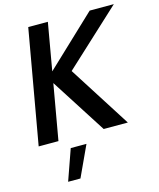

<svg xmlns="http://www.w3.org/2000/svg" viewBox="-136 -799 949 1144"><g transform="rotate(-15 338.5 -227.0)"><path d="M270 -703H149L25 0H147L207 -342L426 0H575L331 -383L677 -703H528L219 -411ZM304 59H207L140 249H216Z"/></g></svg>

Font: Geom Medium
Style: Italic
Weight: 500
Italic angle: -10°
Version: Version 1.102